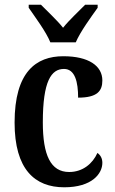

<svg xmlns="http://www.w3.org/2000/svg" viewBox="-20 -786 488 816"><path d="M194 -606H302C321 -651 368 -715 395 -753V-766H342C315 -738 274 -701 248 -668C222 -701 181 -738 154 -766H102V-753C128 -715 176 -651 194 -606ZM253 10C371 10 415 -48 415 -94C415 -113 407 -127 394 -136C374 -91 332 -55 274 -55C195 -55 162 -127 162 -266C162 -442 198 -493 252 -493C299 -493 312 -437 312 -371C393 -371 415 -399 415 -444C415 -506 357 -547 249 -547C133 -547 42 -480 42 -265C42 -66 128 10 253 10Z"/></svg>

Font: Noto Serif Tamil Condensed SemiBold
Style: Regular
Weight: 600
Width: 3
Designer: Indian Type Foundry, Tom Grace, and the Monotype Design Team
Foundry: Monotype Imaging Inc.
Version: Version 2.004